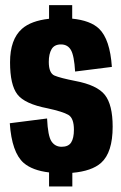

<svg xmlns="http://www.w3.org/2000/svg" viewBox="-20 -700 459 726"><path d="M165.5 5V-48Q102.5 -55.5 69.5 -84Q24.5 -123.5 17 -234L158 -252Q161 -185.5 174.8 -165.2Q188.5 -145 213 -145Q238.5 -145 249 -161.2Q259.5 -177.5 259.5 -209.5Q259.5 -253.5 238.2 -265.8Q217 -278 159.5 -290.5Q73.5 -307 45.8 -343Q18 -379 18 -464.5Q18 -551 63 -591Q97.5 -621.5 165.5 -629V-680.5H253V-629.5Q322 -622.5 354.5 -591.5Q396 -551.5 403 -447L264 -429.5Q260.5 -489.5 248.2 -510.8Q236 -532 210.5 -532Q185.5 -532 175 -514Q164.5 -496 164.5 -466Q164.5 -423.5 186.2 -414.2Q208 -405 264 -394Q347 -378.5 376.5 -341.2Q406 -304 406 -221Q406 -123 362 -84Q327 -53 253.5 -46.5V5Z"/></svg>

Font: Anybody Condensed Regular
Style: Bold
Weight: 700
Width: 3
Designer: Tyler Finck
Foundry: Etcetera Type Company
Version: Version 1.010; ttfautohint (v1.8.3) -l 8 -r 50 -G 200 -x 14 